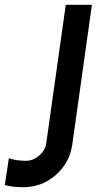

<svg xmlns="http://www.w3.org/2000/svg" viewBox="-34 -770 423 800"><path d="M63 10Q17 10 -14 1L3 -111Q33 -100 73 -100Q104 -100 129.5 -122Q155 -144 159 -175L240 -750H349L267 -167Q256 -91 198 -40.5Q140 10 63 10Z"/></svg>

Font: Oakes Grotesk Medium
Style: Italic
Weight: 500
Italic angle: -8°
Designer: Samuel Oakes
Foundry: Samuel Oakes
Version: Version 1.000;PS 001.000;hotconv 1.0.88;makeotf.lib2.5.64775